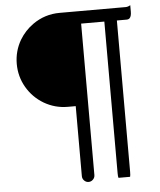

<svg xmlns="http://www.w3.org/2000/svg" viewBox="-59 -735 834 998"><g transform="rotate(-5 357.5 -236.0)"><path d="M579.6 205.1Q582 198.7 582 179.7V-610.4H632.8Q643.1 -610.4 648.9 -616.2Q658.2 -625.5 658.2 -650.4V-683.6Q646 -675.8 632.8 -675.8H289.1Q211.4 -675.8 148.4 -631.3Q105 -600.6 77.1 -554.2Q43.9 -497.1 43.9 -430.7Q43.9 -364.3 76.7 -308.1Q109.4 -252 165.5 -218.8Q222.7 -185.5 289.1 -185.5H330.1V179.7Q330.1 193.4 339.8 203.1Q349.6 212.9 362.3 212.9Q376 212.9 385.7 203.1Q395.5 193.4 395.5 179.7V-610.4H516.6V179.7Q516.6 198.7 519 205.1Z"/></g></svg>

Font: YuPearl-Light
Style: Light
Weight: 300
Designer: Max Yao
Foundry: Max-Everyday
Version: Version 1.011; ttfautohint (v1.8.3)